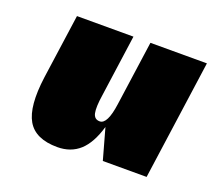

<svg xmlns="http://www.w3.org/2000/svg" viewBox="-93 -622 838 754"><g transform="rotate(20 326.0 -245.0)"><path d="M582 0H399L363 -129Q342 -57 305 -23.5Q268 10 212 10Q120 10 87 -47Q54 -104 71 -230L109 -500H345L309 -242Q301 -190 306 -166Q311 -142 334 -142Q366 -142 378 -230L416 -500H652Z"/></g></svg>

Font: Fivo Sans Modern ExtBlk
Style: Regular
Weight: 900
Designer: Alexander Slobzheninov
Foundry: Alexander Slobzheninov
Version: 1.0